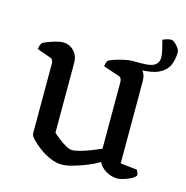

<svg xmlns="http://www.w3.org/2000/svg" viewBox="-96 -721 793 817"><g transform="rotate(15 300.0 -313.0)"><path d="M246 4Q222 4 196 -7Q170 -18 147 -35Q124 -52 109.5 -67.5Q95 -83 95 -92V-400Q95 -408 92 -414.5Q89 -421 79 -424L21 -445Q23 -457 26 -464Q29 -471 32 -474Q48 -483 75.5 -491.5Q103 -500 119 -500Q147 -500 166.5 -479.5Q186 -459 186 -430V-120Q197 -110 212.5 -98Q228 -86 244.5 -76.5Q261 -67 273 -67Q286 -67 308 -73Q330 -79 354 -88.5Q378 -98 397 -106V-400Q397 -408 393.5 -415Q390 -422 381 -424L313 -447Q314 -458 317 -465Q320 -472 322 -474Q333 -480 352 -486Q371 -492 391 -496Q411 -500 421 -500Q449 -500 468.5 -479.5Q488 -459 488 -430V-66L561 -58Q563 -55 566 -48.5Q569 -42 569 -34Q563 -25 548.5 -17.5Q534 -10 517.5 -5Q501 0 490 0Q464 0 439.5 -14.5Q415 -29 406 -50Q385 -37 355.5 -25Q326 -13 296.5 -4.5Q267 4 246 4ZM421 -479V-500H461Q489 -500 505.5 -504.5Q522 -509 530 -519.5Q538 -530 538 -546Q538 -559 533.5 -578.5Q529 -598 523 -620Q534 -625 543 -627.5Q552 -630 560 -630Q567 -630 576 -622.5Q585 -615 592.5 -604.5Q600 -594 600 -585Q600 -552 588 -526.5Q576 -501 546 -486.5Q516 -472 463 -472Q455 -472 443 -474Q431 -476 421 -479Z"/></g></svg>

Font: Texturina 12pt
Style: Regular
Weight: 400
Designer: Guillermo Torres Carreño
Foundry: Omnibus-Type
Version: Version 1.002